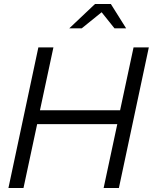

<svg xmlns="http://www.w3.org/2000/svg" viewBox="-20 -936 761 956"><path d="M22 0 171 -700H246L179 -387H578L645 -700H721L572 0H496L564 -318H165L97 0ZM550 -795 486 -875 387 -795H325L453 -916H532L608 -795Z"/></svg>

Font: Red Hat Display
Style: Italic
Weight: 400
Italic angle: -12°
Designer: Pentagram / MCKL
Foundry: Pentagram / MCKL
Version: Version 1.003; Red Hat Display Italic